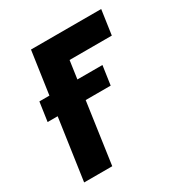

<svg xmlns="http://www.w3.org/2000/svg" viewBox="-187 -972 1072 1118"><g transform="rotate(-30 349.0 -412.5)"><path d="M305.3 -411H473.4L491.9 -539H323.5L340.8 -660H624.8L648.6 -825H176.6L135.4 -539H67.9L49.4 -411H116.9L57.7 0H246.7Z"/></g></svg>

Font: Hussar Paneuropjskich
Style: UpCsObl
Weight: 400
Designer: Mew Too, Robert Jablonski
Foundry: Cannot Into Space Fonts
Version: Version 1